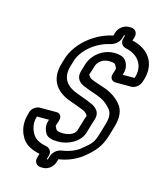

<svg xmlns="http://www.w3.org/2000/svg" viewBox="-124 -849 872 1032"><g transform="rotate(15 312.0 -332.5)"><path d="M227 43H221L227 23C235 -3 219 -20 200 -24C158 -32 134 -47 121 -72C104 -102 101 -133 111 -165H178C170 -140 168 -120 183 -92C194 -70 222 -64 254 -64C312 -64 372 -95 390 -147L410 -214C415 -230 428 -258 408 -283C399 -294 387 -302 371 -309C357 -315 331 -326 295 -338C229 -361 193 -401 216 -476L225 -506C242 -563 309 -625 391 -643C411 -647 437 -664 445 -690L450 -708H456L451 -691C443 -665 459 -647 478 -643C549 -628 587 -575 566 -506L564 -501H498L500 -506C507 -530 507 -550 493 -575C481 -596 455 -603 425 -603C358 -603 305 -554 290 -506L281 -476C275 -458 267 -434 283 -411C290 -401 302 -393 316 -387C328 -382 355 -372 390 -360C423 -349 448 -332 469 -308C488 -287 490 -260 478 -220L462 -166C445 -110 438 -104 384 -60C362 -43 329 -29 289 -23C260 -19 240 1 233 24ZM611 -491 616 -506C646 -605 590 -673 503 -692C503 -692 503 -693 502 -694L507 -711C515 -737 501 -758 475 -758H463C437 -758 409 -737 401 -711L396 -693C395 -692 393 -692 392 -691C291 -669 201 -590 175 -506L166 -476C134 -371 192 -315 267 -290C301 -278 325 -269 339 -263C351 -258 359 -251 362 -247C371 -234 369 -244 360 -214L340 -147C335 -135 315 -114 269 -114C241 -114 234 -120 231 -124C218 -149 220 -138 229 -166L232 -178C238 -198 227 -215 207 -215H114C94 -215 71 -198 65 -178L62 -166C48 -120 52 -77 73 -40C91 -5 127 15 175 25L176 26L170 46C162 72 177 93 203 93H215C241 93 268 72 276 46L282 27C329 20 374 2 410 -26C467 -72 492 -102 512 -166L528 -220C543 -270 541 -315 513 -346C490 -374 457 -395 419 -408C384 -420 358 -428 348 -433C337 -437 333 -443 330 -447C321 -460 323 -450 331 -476L340 -506C347 -528 369 -553 410 -553C434 -553 443 -548 445 -543C458 -520 456 -526 450 -506L445 -491C438 -469 451 -451 473 -451H559C581 -451 604 -469 611 -491Z"/></g></svg>

Font: DIN Rundschrift
Style: BreitKontKu
Weight: 400
Width: 7
Version: Version 1.027